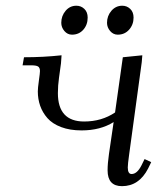

<svg xmlns="http://www.w3.org/2000/svg" viewBox="-20 -637 562 664"><path d="M58.1 -411.1 63 -439Q129.9 -439 192.9 -445.8L190.9 -418L184.1 -368.2Q180.2 -341.3 180.2 -314.9Q180.2 -216.8 271 -216.8Q331.5 -216.8 377.9 -248L404.8 -439L472.2 -445.8L470.2 -421.9L426.8 -104Q421.9 -68.8 421.9 -58.1Q421.9 -35.2 435.1 -35.2Q454.1 -35.2 469.2 -64.9L480 -86.9L502.9 -76.2L492.2 -54.2Q460.9 6.8 401.9 6.8Q352.1 6.8 352.1 -47.9Q352.1 -71.8 356.9 -105L373 -214.8Q327.1 -186 262.2 -186Q221.7 -186 191.4 -197.5Q161.1 -209 144 -228.5Q127 -248 118.9 -271.2Q110.8 -294.4 110.8 -320.8Q110.8 -332.5 114.5 -358.4Q118.2 -384.3 118.2 -391.1Q118.2 -402.8 111.8 -407Q105.5 -411.1 87.9 -411.1ZM191.9 -558.1Q191.9 -582 206.8 -599.6Q221.7 -617.2 244.1 -617.2Q260.3 -617.2 271.7 -606.2Q283.2 -595.2 283.2 -576.2Q283.2 -551.3 268.1 -534.2Q252.9 -517.1 229 -517.1Q213.4 -517.1 202.6 -529.8Q191.9 -542.5 191.9 -558.1ZM350.1 -558.1Q350.1 -582 365.2 -599.6Q380.4 -617.2 402.8 -617.2Q418.9 -617.2 430.4 -606.2Q441.9 -595.2 441.9 -576.2Q441.9 -551.8 426.5 -534.4Q411.1 -517.1 387.2 -517.1Q371.6 -517.1 360.8 -529.8Q350.1 -542.5 350.1 -558.1Z"/></svg>

Font: Dihjauti
Style: Italic
Weight: 400
Italic angle: -9°
Designer: T. Christopher White
Version: Version 3.0.0